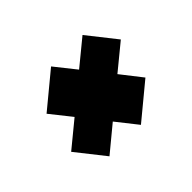

<svg xmlns="http://www.w3.org/2000/svg" viewBox="-78 -582 574 574"><g transform="rotate(-45 209.0 -295.0)"><path d="M243 -139 190.5 -205.5 110 -139 38.5 -229.5 119.5 -296 67 -362 176.5 -452.5 229 -386.5 309.5 -452.5 381 -362 300.5 -296 352.5 -229.5ZM264 -227.5V-227L210.5 -294.5L295.5 -364.5L211 -294.5L157 -363L157.5 -363.5L211 -295L131 -229L130.5 -229.5L210.5 -295.5Z"/></g></svg>

Font: Tourney Black
Style: Italic
Weight: 900
Italic angle: -12°
Version: Version 1.015